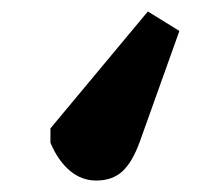

<svg xmlns="http://www.w3.org/2000/svg" viewBox="-20 -126 375 335"><path d="M238 -106 293 -72 224 121Q211 157 193.5 173Q176 189 148 189Q122 189 101.5 171.5Q81 154 68 123V98Z"/></svg>

Font: Literata 18pt Black
Style: Regular
Weight: 900
Designer: Latin by Veronika Burian and Jose Scaglione. Greek by Irene Vlachou. Cyrillic by Vera Evstafieva.
Foundry: TypeTogether
Version: Version 3.103;gftools[0.9.29]